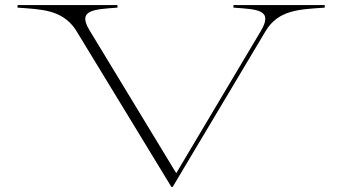

<svg xmlns="http://www.w3.org/2000/svg" viewBox="-20 -720 1346 755"><path d="M277 -604 654 15H659L1024 -597C1075 -683 1161 -683 1257 -690V-700H898V-690C994 -683 1056 -682 1005 -597L673 -39L332 -601C283 -681 348 -683 442 -690V-700H49V-690C142 -683 223 -683 277 -604Z"/></svg>

Font: Sprat Extended Thin
Style: Regular
Weight: 100
Width: 9
Designer: Ethan Nakache
Foundry: Collletttivo
Version: Version 2.000;Glyphs 3.2 (3217)